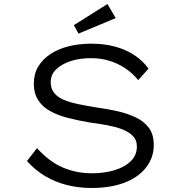

<svg xmlns="http://www.w3.org/2000/svg" viewBox="-20 -924 897 954"><path d="M435 10Q369 10 311 -5Q253 -20 203.5 -49.5Q154 -79 114 -124L164 -188Q223 -122 290.5 -92.5Q358 -63 437 -63Q498 -63 549.5 -78.5Q601 -94 631 -124.5Q661 -155 660 -197Q660 -225 644.5 -243.5Q629 -262 603 -274.5Q577 -287 545.5 -294.5Q514 -302 483.5 -307Q453 -312 428 -315Q369 -325 318 -338Q267 -351 228.5 -372.5Q190 -394 169 -427.5Q148 -461 148 -508Q148 -556 169.5 -592.5Q191 -629 230 -655Q269 -681 321 -694Q373 -707 433 -707Q498 -707 551.5 -692.5Q605 -678 647 -650.5Q689 -623 718 -583L667 -526Q638 -561 602 -585Q566 -609 523.5 -622Q481 -635 432 -635Q375 -635 330 -620Q285 -605 258.5 -579Q232 -553 232 -516Q232 -484 249 -462.5Q266 -441 297 -428Q328 -415 369.5 -406.5Q411 -398 460 -390Q513 -383 563.5 -371.5Q614 -360 655 -340.5Q696 -321 720 -288.5Q744 -256 744 -203Q744 -141 706 -92Q668 -43 599 -16.5Q530 10 435 10ZM370 -757 347 -799 514 -904 555 -834Z"/></svg>

Font: Lexend Tera Light
Style: Regular
Weight: 300
Designer: Bonnie Shaver-Troup, Thomas Jockin
Foundry: Lexend
Version: Version 1.007